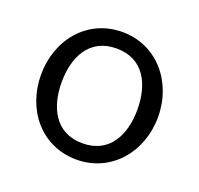

<svg xmlns="http://www.w3.org/2000/svg" viewBox="-95 -598 740 713"><g transform="rotate(20 274.5 -242.0)"><path d="M274.4 9.8C410.6 9.8 505.9 -103 505.9 -242.2C505.9 -380.9 410.6 -494.1 274.4 -494.1C136.2 -494.1 43.5 -380.9 43.5 -242.2C43.5 -103 136.2 9.8 274.4 9.8ZM274.4 -54.7C166.5 -54.7 125 -144.5 125 -242.2C125 -339.8 166.5 -429.2 274.4 -429.2C383.3 -429.2 424.3 -339.8 424.3 -242.2C424.3 -144.5 383.3 -54.7 274.4 -54.7Z"/></g></svg>

Font: HK Grotesk
Style: Regular
Weight: 400
Designer: Alfredo Marco Pradil and Stefan Peev
Foundry: Hanken Design Co.
Version: Version 1.045;PS 001.045;hotconv 1.0.88;makeotf.lib2.5.64775